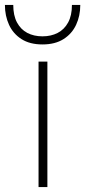

<svg xmlns="http://www.w3.org/2000/svg" viewBox="-51 -762 347 782"><path d="M106 0V-511H142V0ZM122 -581Q70.5 -581 36.5 -602.8Q2.5 -624.5 -14.2 -661Q-31 -697.5 -31 -742H3Q3 -699 18.2 -670.5Q33.5 -642 60.2 -628Q87 -614 122 -614Q157 -614 184 -628Q211 -642 226.5 -670.5Q242 -699 242 -742H276Q276 -697.5 259 -661Q242 -624.5 207.8 -602.8Q173.5 -581 122 -581Z"/></svg>

Font: Overpass Thin
Style: Regular
Weight: 250
Designer: Delve Withrington, Dave Bailey, Thomas Jockin
Foundry: Delve Fonts LLC
Version: Version 4.000